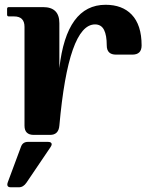

<svg xmlns="http://www.w3.org/2000/svg" viewBox="-20 -567 625 807"><path d="M181.2 29.3Q197.3 29.3 197.3 39.6Q197.3 43.9 192.4 51.3L91.3 200.7Q78.1 220.2 59.1 220.2H25.4Q10.7 220.2 10.7 209Q10.7 204.1 13.2 197.8L68.4 49.3Q75.7 29.3 97.7 29.3ZM122.1 0Q83 0 83 -38.6V-454.1Q83 -498 39.1 -498H17.1Q9.8 -498 9.8 -505.4V-529.8Q9.8 -537.1 17.1 -537.1H161.1Q229.5 -537.1 229.5 -469.7V-280.3Q259.3 -546.9 423.8 -546.9Q493.7 -546.9 533.2 -505.9Q575.2 -462.4 575.2 -376Q575.2 -337.4 536.1 -337.4H467.8Q428.7 -337.4 428.7 -376Q428.7 -418.5 417.5 -440.9Q405.8 -464.4 379.4 -464.4Q267.6 -464.4 229.5 -38.6Q226.1 0 190.4 0Z"/></svg>

Font: Simply Serif
Style: Bold
Weight: 700
Designer: Wojciech Kalinowski "wmk69" (wmk69@o2.pl)
Foundry: Wojciech Kalinowski "wmk69" (wmk69@o2.pl)
Version: Version 1.0.0; 2022-02-18